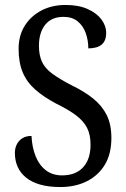

<svg xmlns="http://www.w3.org/2000/svg" viewBox="-20 -744 508 774"><path d="M223 10Q176 10 141.5 0Q107 -10 84.5 -28.5Q62 -47 51 -72Q40 -97 40 -127Q40 -148 48.5 -163.5Q57 -179 71.5 -187.5Q86 -196 107 -196Q109 -151 123.5 -114.5Q138 -78 165 -57.5Q192 -37 230 -37Q285 -37 315 -69.5Q345 -102 345 -161Q345 -202 330.5 -229.5Q316 -257 286 -279.5Q256 -302 207 -326Q156 -353 122 -383Q88 -413 71.5 -452.5Q55 -492 55 -547Q55 -601 80 -640.5Q105 -680 147.5 -702Q190 -724 244 -724Q297 -724 333.5 -707.5Q370 -691 389 -665.5Q408 -640 408 -611Q408 -579 389.5 -564Q371 -549 336 -549Q336 -582 325.5 -611Q315 -640 293 -658Q271 -676 236 -676Q188 -676 162.5 -644.5Q137 -613 137 -559Q137 -522 149 -495.5Q161 -469 190 -447.5Q219 -426 269 -400Q321 -375 356.5 -346Q392 -317 410.5 -279.5Q429 -242 429 -188Q429 -124 403 -80.5Q377 -37 330.5 -13.5Q284 10 223 10Z"/></svg>

Font: Noto Serif Condensed
Style: Regular
Weight: 400
Width: 3
Designer: Monotype Design Team
Foundry: Monotype Imaging Inc.
Version: Version 2.015